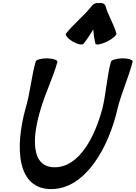

<svg xmlns="http://www.w3.org/2000/svg" viewBox="-20 -1225 932 1320"><path d="M555 -925C580 -956 601 -989 621 -1022C624 -989 628 -956 636 -925C640 -913 676 -920 716 -939C755 -959 784 -984 780 -995C762 -1062 723 -1118 705 -1185C699 -1200 682 -1207 662 -1204C643 -1207 623 -1200 612 -1185C559 -1118 488 -1062 434 -995C426 -984 447 -959 480 -939C514 -920 547 -913 555 -925ZM225 -801C195 -694 188 -588 156 -481C81 -209 96 75 332 75C567 75 727 -209 789 -481C815 -588 865 -694 892 -801C894 -814 862 -824 821 -824C779 -823 744 -812 742 -799C714 -692 710 -586 684 -479C632 -283 524 -75 356 -75C189 -75 200 -283 261 -479C292 -586 345 -692 375 -799C377 -812 345 -823 304 -824C262 -824 227 -814 225 -801Z"/></svg>

Font: Nupuram Black Oblique
Style: Regular
Weight: 900
Designer: Santhosh Thottingal (santhosh.thottingal@gmail.com)
Foundry: SMC
Version: Version 1.000